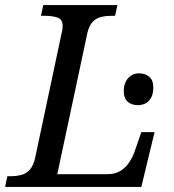

<svg xmlns="http://www.w3.org/2000/svg" viewBox="-40 -734 683 754"><path d="M-20 0 -11 -42H2Q24 -42 43.5 -47Q63 -52 77 -67.5Q91 -83 98 -114L202 -604Q204 -610 205 -619Q206 -628 206 -632Q206 -658 186 -665Q166 -672 134 -672H121L130 -714H421L412 -672H399Q377 -672 357.5 -667.5Q338 -663 324 -648.5Q310 -634 303 -604L185 -50H382Q413 -50 434 -63.5Q455 -77 468.5 -98Q482 -119 489 -140L515 -215H567L515 0ZM502 -321Q477 -321 461.5 -334.5Q446 -348 446 -376Q446 -397 453.5 -412.5Q461 -428 474.5 -437Q488 -446 506 -446Q530 -446 546 -432.5Q562 -419 562 -391Q562 -365 553 -349.5Q544 -334 530.5 -327.5Q517 -321 502 -321Z"/></svg>

Font: Noto Serif
Style: Italic
Weight: 400
Italic angle: -12°
Designer: Monotype Design Team
Foundry: Monotype Imaging Inc.
Version: Version 2.013